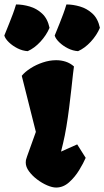

<svg xmlns="http://www.w3.org/2000/svg" viewBox="-86 -841 474 871"><path d="M168.5 9.8Q151.4 9.8 127.9 -0.2Q104.5 -10.3 82.3 -27.1Q60.1 -43.9 45.4 -64Q30.8 -84 30.8 -103.5Q30.8 -110.4 31.7 -115.2Q32.7 -120.1 36.9 -131.8Q41 -143.6 50.3 -169.2Q59.6 -194.8 76.7 -242.7L12.7 -497.1Q27.3 -515.1 52.5 -531.2Q77.6 -547.4 108.2 -557.6Q138.7 -567.9 168.9 -567.9Q191.4 -567.9 211.9 -561.3Q232.4 -554.7 249.5 -539.6Q248 -532.2 245.1 -504.9Q242.2 -477.5 237.8 -438Q233.4 -398.4 227.8 -353.5Q222.2 -308.6 215.1 -266.1Q208 -223.6 200.2 -191.4L190.9 -153.3L264.2 -186L302.7 -125Q292.5 -101.1 273.2 -69.3Q253.9 -37.6 227.3 -13.9Q200.7 9.8 168.5 9.8ZM268.1 -608.9Q244.6 -610.4 221.9 -621.8Q199.2 -633.3 182.9 -649.2Q166.5 -665 162.1 -679.7Q176.3 -714.4 185.1 -736.6Q193.8 -758.8 200.9 -777.6Q208 -796.4 215.3 -820.8Q245.1 -820.8 276.9 -811.5Q308.6 -802.2 333.5 -779.3Q358.4 -756.3 367.2 -714.8Q353 -681.2 325.7 -651.6Q298.3 -622.1 268.1 -608.9ZM39.6 -608.9Q16.1 -610.4 -6.6 -621.8Q-29.3 -633.3 -45.7 -649.2Q-62 -665 -66.4 -679.7Q-52.2 -714.4 -43.5 -736.6Q-34.7 -758.8 -27.6 -777.6Q-20.5 -796.4 -13.2 -820.8Q17.1 -820.8 48.8 -811.5Q80.6 -802.2 105.2 -779.3Q129.9 -756.3 138.7 -714.8Q124.5 -681.2 97.2 -651.6Q69.8 -622.1 39.6 -608.9Z"/></svg>

Font: Fruktur
Style: Regular
Weight: 400
Designer: Viktoriya Grabowska, Eben Sorkin
Foundry: Viktoriya Grabowska
Version: Version 1.008; ttfautohint (v1.8.4.7-5d5b)